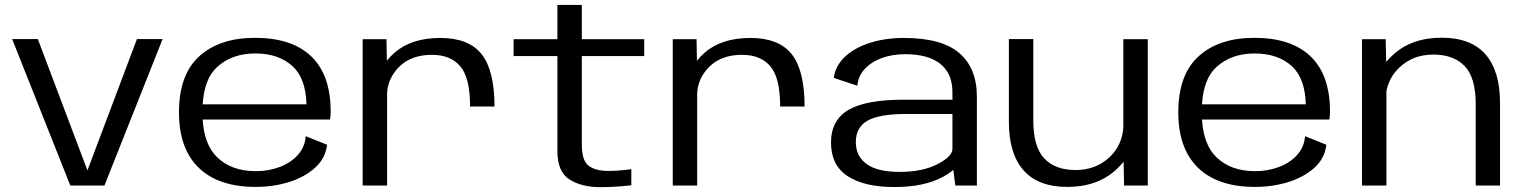

<svg xmlns="http://www.w3.org/2000/svg" viewBox="-20 -748 6142 774"><path d="M263.5 0 29 -590.5H132.5L332.5 -61L532 -590.5H635.5L401 0Z M1011 5.5Q860.5 5.5 781 -71.8Q701.5 -149 701.5 -295.5Q701.5 -446.5 783.2 -521Q865 -595.5 1008.5 -595.5Q1157 -595.5 1235 -520.5Q1313 -445.5 1313 -298.5Q1313 -280 1310.5 -266H797Q803.5 -165 854 -115.5Q912 -58 1011 -58Q1063 -58 1107.8 -75Q1152.5 -92 1180.8 -123.5Q1209 -155 1212.5 -199L1298.5 -164.5Q1292 -109.5 1250.2 -71.8Q1208.5 -34 1145.2 -14.2Q1082 5.5 1011 5.5ZM797 -327.5H1215.5Q1212.5 -432.5 1159.5 -481Q1103.5 -532.5 1009 -532.5Q916 -532.5 856 -478.5Q803.5 -431.5 797 -327.5Z M1875 -318.5Q1875 -434.5 1835.5 -480.8Q1796 -527 1721.5 -527Q1636.5 -527 1588 -477.5Q1544.5 -433 1540.5 -374.5V0H1442V-590H1538L1539.5 -503Q1552 -519.5 1569.5 -534.5Q1637.5 -595 1755 -595Q1870 -595 1921.8 -529.2Q1973.5 -463.5 1973.5 -318.5Z M2402 6.5Q2323.5 6.5 2275.2 -24.8Q2227 -56 2227 -139.5V-522H2050.5V-590H2227V-728H2325.5V-590H2577V-522H2325.5V-163.5Q2325.5 -101 2352.8 -80Q2380 -59 2432.5 -59Q2475 -59 2525 -66V-1Q2457.5 6.5 2402 6.5Z M3125 -318.5Q3125 -434.5 3085.5 -480.8Q3046 -527 2971.5 -527Q2886.5 -527 2838 -477.5Q2794.5 -433 2790.5 -374.5V0H2692V-590H2788L2789.5 -503Q2802 -519.5 2819.5 -534.5Q2887.5 -595 3005 -595Q3120 -595 3171.8 -529.2Q3223.5 -463.5 3223.5 -318.5Z M3831 0 3823 -63.5Q3806.5 -48.5 3781 -35Q3705.5 6 3585.5 6Q3464.5 6 3397.2 -37.8Q3330 -81.5 3330 -173.5Q3330 -263.5 3400.2 -304.8Q3470.5 -346 3620 -346H3819.5V-376Q3819.5 -451.5 3770.8 -490.5Q3722 -529.5 3629.5 -529.5Q3577 -529.5 3534.2 -513.8Q3491.5 -498 3465.5 -469.5Q3439.5 -441 3436 -402.5L3341 -434Q3348 -484 3387 -520Q3426 -556 3487.5 -575.5Q3549 -595 3623.5 -595Q3776.5 -595 3847.2 -534Q3918 -473 3918 -359V0ZM3819.5 -148V-288.5H3632.5Q3524.5 -288.5 3477.2 -261.5Q3430 -234.5 3430 -175Q3430 -118.5 3473.5 -86.8Q3517 -55 3607 -55Q3698 -55 3758.8 -86Q3819.5 -117 3819.5 -148Z M4511.5 0 4509.5 -95.5Q4496.5 -80.5 4481 -65.5Q4405 5.5 4282.5 5.5Q4165 5.5 4106 -61.5Q4047 -128.5 4047 -257.5V-590.5H4145.5V-262.5Q4145.5 -156 4189.8 -109.2Q4234 -62.5 4316 -62.5Q4398.5 -62.5 4454 -115.5Q4504 -163.5 4508.5 -235.5V-590H4607V0Z M5039.5 5.5Q4889 5.5 4809.5 -71.8Q4730 -149 4730 -295.5Q4730 -446.5 4811.8 -521Q4893.5 -595.5 5037 -595.5Q5185.5 -595.5 5263.5 -520.5Q5341.5 -445.5 5341.5 -298.5Q5341.5 -280 5339 -266H4825.5Q4832 -165 4882.5 -115.5Q4940.5 -58 5039.5 -58Q5091.5 -58 5136.2 -75Q5181 -92 5209.2 -123.5Q5237.5 -155 5241 -199L5327 -164.5Q5320.5 -109.5 5278.8 -71.8Q5237 -34 5173.8 -14.2Q5110.5 5.5 5039.5 5.5ZM4825.5 -327.5H5244Q5241 -432.5 5188 -481Q5132 -532.5 5037.5 -532.5Q4944.5 -532.5 4884.5 -478.5Q4832 -431.5 4825.5 -327.5Z M5470.5 0V-590H5566L5568 -498.5Q5579.5 -512 5593.5 -525Q5669.5 -596 5791.5 -596Q5909.5 -596 5968.2 -529Q6027 -462 6027 -333V0H5929V-328Q5929 -435 5884.5 -481.5Q5840 -528 5758 -528Q5675.5 -528 5620.5 -475Q5579.5 -436 5569 -380.5V0Z"/></svg>

Font: Anybody ExtraExpanded
Style: Regular
Weight: 400
Width: 8
Designer: Tyler Finck
Foundry: Etcetera Type Company
Version: Version 1.010; ttfautohint (v1.8.3) -l 8 -r 50 -G 200 -x 14 